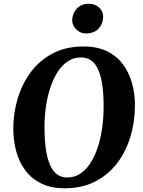

<svg xmlns="http://www.w3.org/2000/svg" viewBox="-20 -1003 772 1033"><path d="M327.5 10Q255 10 202.8 -15.5Q150.5 -41 117 -85.2Q83.5 -129.5 67.8 -187.2Q52 -245 51.5 -309.5Q51.5 -393.5 75 -472.5Q98.5 -551.5 145.5 -614.8Q192.5 -678 263.5 -715.5Q334.5 -753 429.5 -753Q502.5 -753 554.8 -727.8Q607 -702.5 640.5 -658Q674 -613.5 690 -556.8Q706 -500 706 -437Q706 -352 683 -272Q660 -192 612.8 -128.5Q565.5 -65 494.2 -27.5Q423 10 327.5 10ZM341 -48Q380 -48 411.5 -68.5Q443 -89 466.8 -126Q490.5 -163 506.2 -211.2Q522 -259.5 529.8 -315.5Q537.5 -371.5 537.5 -430.5Q537.5 -495 530.5 -544.2Q523.5 -593.5 509 -626.8Q494.5 -660 471.5 -677Q448.5 -694 415.5 -694Q377 -694 345.5 -673.5Q314 -653 290.5 -616.5Q267 -580 251 -532Q235 -484 227 -429Q219 -374 219.5 -316Q219.5 -250.5 226.8 -200.5Q234 -150.5 248.8 -116.5Q263.5 -82.5 286.5 -65.2Q309.5 -48 341 -48ZM441.5 -823Q422.5 -823 405.2 -833.5Q388 -844 377.8 -861Q367.5 -878 368.5 -896.5Q370.5 -933.5 394.8 -958.2Q419 -983 457.5 -983Q491.5 -983 513.8 -961.8Q536 -940.5 535 -912.5Q534.5 -875 510.5 -849Q486.5 -823 441.5 -823Z"/></svg>

Font: Merriweather 20pt ExtraBold
Style: Italic
Weight: 800
Italic angle: -7.8°
Version: Version 2.101